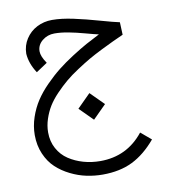

<svg xmlns="http://www.w3.org/2000/svg" viewBox="-83 -385 779 881"><g transform="rotate(-10 307.0 55.5)"><path d="M267.1 107.9 329.1 45.9 391.1 107.9 329.1 169.9ZM218.3 -314.5Q261.7 -314.5 317.6 -302.5Q373.5 -290.5 435.1 -272.9Q496.6 -255.4 523.4 -250L525.9 -191.4Q496.6 -178.2 476.1 -168.7Q455.6 -159.2 420.2 -141.6Q384.8 -124 358.6 -108.9Q332.5 -93.8 298.6 -71.5Q264.6 -49.3 240 -28.6Q215.3 -7.8 189.7 18.8Q164.1 45.4 147.9 71.5Q131.8 97.7 121.6 128.7Q111.3 159.7 111.3 190.9Q111.3 232.9 129.6 266.4Q147.9 299.8 178.5 320.1Q209 340.3 246.6 351.1Q284.2 361.8 325.2 361.8Q449.7 361.8 526.9 264.6L575.2 305.2Q523.4 366.7 464.4 395.8Q405.3 424.8 325.2 424.8Q287.6 424.8 250.2 417Q212.9 409.2 176.3 391.1Q139.6 373 111.6 346.9Q83.5 320.8 66.2 280.8Q48.8 240.7 48.8 192.4Q48.8 150.9 62.5 110.4Q76.2 69.8 97.9 36.6Q119.6 3.4 151.9 -29.3Q184.1 -62 215.6 -86.9Q247.1 -111.8 286.4 -137Q325.7 -162.1 355.2 -178.5Q384.8 -194.8 418.9 -211.9Q401.9 -215.3 359.9 -226.8Q317.9 -238.3 283 -244.9Q248 -251.5 218.3 -251.5Q186 -251.5 161.6 -231.7Q137.2 -211.9 137.2 -182.1Q137.2 -159.2 160.6 -125L108.4 -90.3Q78.6 -135.3 75.2 -182.1Q75.7 -220.2 95.5 -250.7Q115.2 -281.2 147.7 -297.9Q180.2 -314.5 218.3 -314.5Z"/></g></svg>

Font: Estedad
Style: regular
Weight: 400
Version: Version 0.7(Beta10)